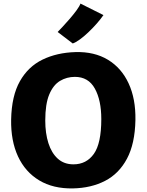

<svg xmlns="http://www.w3.org/2000/svg" viewBox="-20 -1041 816 1069"><path d="M386 8Q276 10 198.2 -36.8Q120.5 -83.5 80.2 -170.2Q40 -257 42 -375Q44.5 -507 90.8 -588.8Q137 -670.5 217 -709.2Q297 -748 400 -751Q505.5 -754 581 -708.2Q656.5 -662.5 696.2 -576.5Q736 -490.5 734 -373Q731.5 -241 687 -157.5Q642.5 -74 565 -34Q487.5 6 386 8ZM389 -126Q461 -126 502.5 -184.2Q544 -242.5 544 -378Q544 -483 508 -548Q472 -613 397 -613Q351.5 -613 314 -590.5Q276.5 -568 254.2 -515Q232 -462 232 -370Q232 -299 249.5 -244Q267 -189 301.8 -157.5Q336.5 -126 389 -126ZM385 -799 301 -863Q308.5 -870.5 327 -890.2Q345.5 -910 367 -934.8Q388.5 -959.5 405.8 -983Q423 -1006.5 428 -1021L556 -957Q540.5 -934.5 518.2 -909.2Q496 -884 471.5 -860.8Q447 -837.5 424.2 -821Q401.5 -804.5 385 -799Z"/></svg>

Font: Merriweather Sans ExtraBold
Style: Regular
Weight: 800
Designer: Eben Sorkin
Foundry: Eben Sorkin
Version: Version 2.001; ttfautohint (v1.8.3)